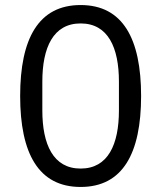

<svg xmlns="http://www.w3.org/2000/svg" viewBox="-20 -730 640 762"><path d="M300 12C467 12 540 -121 540 -349C540 -577 467 -710 300 -710C133 -710 60 -577 60 -349C60 -121 133 12 300 12ZM300 -61C191 -61 148 -157 148 -292V-406C148 -541 191 -637 300 -637C409 -637 452 -541 452 -406V-292C452 -157 409 -61 300 -61Z"/></svg>

Font: IBM Plex Thai Looped
Style: Regular
Weight: 400
Designer: Mike Abbink, Paul van der Laan, Pieter van Rosmalen, Ben Mitchell, Mark Frömberg
Foundry: Bold Monday
Version: Version 1.0